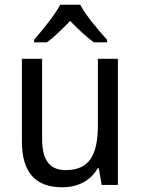

<svg xmlns="http://www.w3.org/2000/svg" viewBox="-20 -852 599 816"><path d="M321 -832H236C213 -788 161 -725 125 -683V-672H179C210 -694 244 -728 278 -763C312 -728 347 -695 379 -672H435V-683C399 -723 344 -787 321 -832ZM481 -602H396V-321C396 -195 361 -129 259 -129C191 -129 159 -172 159 -261V-602H73V-252C73 -122 128 -56 245 -56C307 -56 365 -82 395 -137H400L412 -66H481Z"/></svg>

Font: Noto Sans Malayalam UI SemiCondensed
Style: Regular
Weight: 400
Width: 4
Designer: Jelle Bosma - Monotype Design Team
Foundry: Monotype Imaging Inc.
Version: Version 2.104